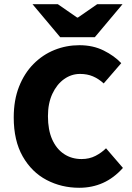

<svg xmlns="http://www.w3.org/2000/svg" viewBox="-20 -877 624 909"><path d="M355 12Q271 12 200.5 -25Q130 -62 87.5 -136.5Q45 -211 45 -321Q45 -403 70 -466.5Q95 -530 138.5 -574Q182 -618 238 -640.5Q294 -663 356 -663Q420 -663 470.5 -638Q521 -613 554 -578L471 -482Q447 -504 420 -515.5Q393 -527 359 -527Q318 -527 283.5 -502.5Q249 -478 228 -433Q207 -388 207 -327Q207 -262 227 -217Q247 -172 283 -148Q319 -124 366 -124Q403 -124 432 -139Q461 -154 482 -175L562 -82Q519 -34 467.5 -11Q416 12 355 12ZM265 -701 134 -857H254L345 -794H349L440 -857H560L429 -701Z"/></svg>

Font: Mada ExtraBold
Style: Regular
Weight: 800
Designer: Khaled Hosny
Version: Version 1.5